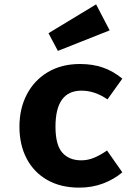

<svg xmlns="http://www.w3.org/2000/svg" viewBox="-20 -842 640 879"><path d="M470 -153 540 -53Q502 -21 452 -2Q402 17 343 17Q258 17 196.5 -18Q135 -53 102 -116Q69 -179 69 -262Q69 -345 103 -410Q137 -475 199.5 -512Q262 -549 346 -549Q405 -549 452 -532.5Q499 -516 540 -482L472 -387Q414 -427 353 -427Q234 -427 234 -262Q234 -179 265 -143.5Q296 -108 352 -108Q382 -108 410 -119.5Q438 -131 470 -153ZM482 -703 245 -609 202 -690 420 -822Z"/></svg>

Font: Fira Mono
Style: Bold
Weight: 700
Monospace: yes
Designer: Carrois Corporate & Edenspiekermann AG
Foundry: Carrois Corporate GbR & Edenspiekermann AG
Version: Version 3.206